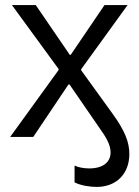

<svg xmlns="http://www.w3.org/2000/svg" viewBox="-20 -540 550 757"><path d="M416 61C416 100 385 124 332 124C310 124 290 120 274 113V179C299 192 337 197 361 197C440 197 490 144 490 67C490 19 471 -26 425 -90L300 -263V-267L483 -520H392L259 -324H255L121 -520H27L211 -268V-264L20 0H111L250 -207H254L378 -27C394 -4 416 28 416 61Z"/></svg>

Font: Fixel Display Regular
Style: Regular
Weight: 400
Designer: AlfaBravo + MacPaw
Foundry: Kyrylo Tkachov, Marchela Mozhyna, Serhii Makarenko, Maria Weinstein, Zakhar Kryvoshyya
Version: Version 1.211